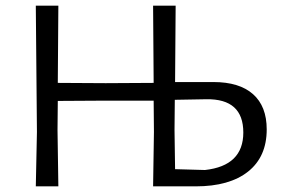

<svg xmlns="http://www.w3.org/2000/svg" viewBox="-20 -661 997 681"><path d="M107 0 111 -193 107 -641H187L185 -367L355 -366L525 -367L523 -641H603L601 -370H737Q829 -370 877.5 -327Q926 -284 926 -202Q926 -105 860 -52.5Q794 0 674 0H523L526 -193L525 -304H348L185 -303L184 -200L187 0ZM599 -200 601 -61 707 -58Q843 -73 843 -191Q843 -311 712 -309L600 -307Z"/></svg>

Font: Alegreya Sans SC
Style: Regular
Weight: 400
Designer: Juan Pablo del Peral
Foundry: Huerta Tipografica
Version: Version 2.007